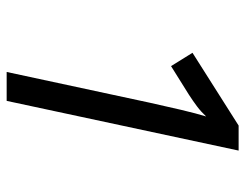

<svg xmlns="http://www.w3.org/2000/svg" viewBox="-102 -652 754 591"><g transform="rotate(90 275.5 -357.0)"><path d="M202 0 297 -442Q307 -488 318.5 -536.5Q330 -585 339 -614Q324 -598 308 -586Q292 -574 272 -561L184 -506L143 -572L367 -714H444L291 0Z"/></g></svg>

Font: BC Sans
Style: Italic
Weight: 400
Italic angle: -12°
Designer: Monotype Design Team
Designer: Province of B.C.
Foundry: Monotype Imaging Inc.
Version: Version 2.000;GOOG;noto-source:20170915:90ef993387c0